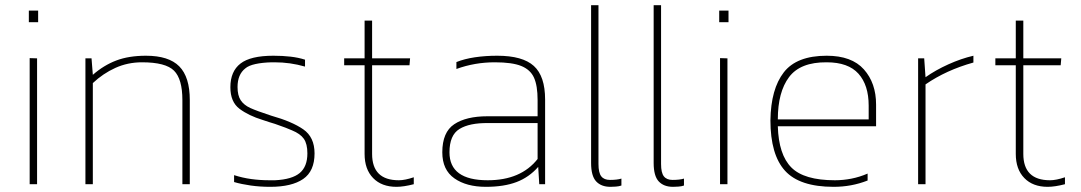

<svg xmlns="http://www.w3.org/2000/svg" viewBox="-20 -709 4159 739"><path d="M126.8 -623.6V-668.2H91V-623.6ZM122.7 0V-484.4L94.2 -485.3V0Z M337.3 0V-389.2Q376.4 -426 423.9 -447.6Q471.5 -469.2 526.7 -469.2Q617.6 -469.2 649.8 -437Q682 -404.9 682 -324V0H710.5V-324Q710.5 -412.7 670 -453.6Q629.6 -494.5 541.8 -494.5Q475.6 -494.5 427.4 -476.1Q379.1 -457.7 337.3 -421L332.3 -484.4H308.8V0Z M1190.7 -118.6Q1190.7 -181.1 1147.3 -211.2Q1103.9 -241.3 1023.9 -263.8Q967.8 -282.2 943.2 -293.4Q918.7 -304.7 906.5 -323.1Q894.3 -341.5 894.3 -374.1Q894.3 -422.3 924.2 -445.8Q937 -456.8 963.2 -462.5Q989.4 -468.3 1026.2 -469.2Q1031.2 -469.2 1036.3 -469.2Q1067.1 -469.2 1096.3 -465.1Q1125.5 -460.9 1154 -452.7V-479.3Q1128.2 -487.6 1098.1 -491Q1068 -494.5 1032.2 -494.5Q944.4 -494.5 905.6 -464.4Q866.7 -434.3 866.7 -373.2Q866.7 -316.6 901.9 -290.2Q937 -263.8 991.3 -247.2Q1007.8 -242.2 1016.1 -239Q1023.9 -236.2 1038.6 -232.1Q1086.4 -215.5 1103.9 -207.3Q1135.6 -194.4 1149.4 -174.9Q1163.1 -155.3 1163.1 -118.6Q1163.1 -67.6 1133.5 -43Q1103.9 -18.4 1038.6 -15.2Q1028 -15.2 1017 -15.2Q981.2 -15.2 947.4 -19.8Q913.6 -24.4 881 -34.9V-8.3Q909.5 0 945.3 5.1Q981.2 10.1 1020.2 10.1Q1102.9 10.1 1146.8 -20Q1190.7 -50.1 1190.7 -118.6Z M1572.6 0V-26.7Q1538.6 -15.2 1515.2 -15.2Q1412.2 -15.2 1412.2 -116.7V-457.7H1556.1L1558.4 -484.4H1412.2V-629.6H1383.3V-484.4H1304.7V-457.7H1383.3V-116.7Q1383.3 -57.4 1416.1 -23.7Q1449 10.1 1506 10.1Q1533.5 10.1 1572.6 0Z M2051.5 -66.6 2055.6 0H2078.1V-325.8Q2078.1 -415.9 2034.7 -455.2Q1991.3 -494.5 1893.8 -494.5Q1847.9 -494.5 1807.7 -488.5Q1767.5 -482.5 1736.7 -470.1V-443.5Q1807 -469.2 1884.7 -469.2Q1951.3 -469.2 1986.4 -455Q2021.6 -440.7 2035.4 -409.9Q2049.2 -379.1 2049.2 -324V-261.5H1856.2Q1774.4 -261.5 1728.4 -230.9Q1682.4 -200.4 1682.4 -122.7Q1682.4 -55.1 1728.9 -22.5Q1775.3 10.1 1850.2 10.1Q1919.6 10.1 1968.1 -8.3Q2016.5 -26.7 2051.5 -66.6ZM1710 -122.7Q1710 -188.9 1748.4 -212.5Q1786.8 -236.2 1858.5 -235.3H2049.2V-97Q1984.8 -15.2 1857.1 -15.2Q1710 -15.2 1710 -122.7Z M2371.8 5.1V-21.6Q2355.2 -16.5 2327.7 -16.5Q2305.1 -16.5 2294.3 -30.3Q2283.5 -44.1 2283.5 -77.7V-688.9H2255.1V-81.8Q2255.1 -31.7 2274.6 -10.8Q2294.1 10.1 2329.5 10.1Q2338.7 10.1 2350.6 9.2Q2362.6 8.3 2371.8 5.1Z M2612.6 5.1V-21.6Q2596 -16.5 2568.5 -16.5Q2546 -16.5 2535.2 -30.3Q2524.4 -44.1 2524.4 -77.7V-688.9H2495.9V-81.8Q2495.9 -31.7 2515.4 -10.8Q2534.9 10.1 2570.3 10.1Q2579.5 10.1 2591.5 9.2Q2603.4 8.3 2612.6 5.1Z M2784 -623.6V-668.2H2748.2V-623.6ZM2779.9 0V-484.4L2751.4 -485.3V0Z M3319.4 -14.2V-40.9Q3288.6 -27.6 3256.9 -21.4Q3225.2 -15.2 3193.5 -15.2Q3074.9 -15.2 3026 -64.3Q2977 -113.5 2973.8 -222.9H3352V-306.5Q3352 -389.2 3305.1 -441.9Q3258.3 -494.5 3161.8 -494.5Q3046.4 -494.5 2996.8 -430.6Q2947.2 -366.7 2945.3 -246.3Q2945.3 -113.5 3001.6 -51.7Q3057.9 10.1 3188.4 10.1Q3223.3 10.1 3255.5 4.1Q3287.7 -1.8 3319.4 -14.2ZM3161.8 -469.2Q3244.9 -469.2 3284.2 -425.3Q3323.5 -381.4 3323.5 -302.4V-249.5H2973.8Q2973.8 -354.8 3017.2 -412.5Q3060.7 -470.1 3161.8 -469.2Z M3542.3 0V-384.2Q3622.2 -439.3 3726.6 -468.3V-494.5Q3679.2 -483.5 3630.3 -461.4Q3581.3 -439.3 3542.3 -411.8L3537.2 -484.4H3513.8V0Z M4079 0V-26.7Q4045 -15.2 4021.6 -15.2Q3918.7 -15.2 3918.7 -116.7V-457.7H4062.5L4064.8 -484.4H3918.7V-629.6H3889.7V-484.4H3811.1V-457.7H3889.7V-116.7Q3889.7 -57.4 3922.6 -23.7Q3955.4 10.1 4012.4 10.1Q4040 10.1 4079 0Z"/></svg>

Font: Arad-FD-VF Thin
Style: Regular
Weight: 100
Designer: Mohammad Darvishi
Version: Version 1.010;September 21, 2024;FontCreator 15.0.0.2992 64-